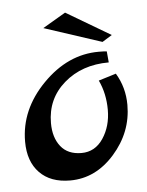

<svg xmlns="http://www.w3.org/2000/svg" viewBox="-43 -526 436 568"><g transform="rotate(-5 175.5 -242.0)"><path d="M305 -297Q331 -254 331 -202Q331 -121 275 -57.5Q219 6 143 6Q85 6 52.5 -27.5Q20 -61 20 -120Q20 -215 94 -290.5Q168 -366 260 -366Q277 -366 284 -365L287 -332Q207 -332 154 -286Q101 -240 101 -168Q101 -125 122 -98.5Q143 -72 183.5 -72Q224 -72 248 -108Q272 -144 272 -192.5Q272 -241 253 -281ZM274 -394 103 -450 171 -490 303 -412Z"/></g></svg>

Font: Marck Script
Style: Regular
Weight: 400
Designer: Denis Masharov, Marck Fogel
Foundry: Denis Masharov
Version: Version 1.002